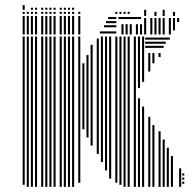

<svg xmlns="http://www.w3.org/2000/svg" viewBox="-20 -726 755 746"><path d="M76 -8H68V-584H76ZM92 0H84V-584H92ZM108 0H100V-584H108ZM124 0H116V-584H124ZM148 0H140V-584H148ZM164 0H156V-584H164ZM180 0H172V-584H180ZM196 0H188V-584H196ZM220 0H212V-584H220ZM236 0H228V-584H236ZM252 0H244V-584H252ZM268 0H260V-584H268ZM292 -16H284V-584H292ZM308 -224H300V-480H308ZM324 -192H316V-512H324ZM340 -160H332V-552H340ZM364 -128H356V-576H364ZM380 -96H372V-584H380ZM396 -64H388V-584H396ZM412 -32H404V-584H412ZM436 -16H428V-584H436ZM452 -8H444V-584H452ZM468 0H460V-584H468ZM484 0H476V-584H484ZM508 0H500V-584H508ZM524 0H516V-344H524ZM524 -384H516V-584H524ZM540 0H532V-312H540ZM540 -408H532V-584H540ZM564 0H556V-272H564ZM580 0H572V-240H580ZM604 0H596V-216H604ZM620 0H612V-184H620ZM636 0H628V-152H636ZM652 0H644V-120H652ZM564 -448H556V-520H564ZM580 -480H572V-520H580ZM604 -504H596V-520H604ZM616 -540H544V-548H616ZM624 -556H544V-564H624ZM640 -572H544V-580H640ZM684 0H676V-72H684ZM696 -12H688V-20H696ZM696 -28H688V-36H696ZM696 -44H688V-52H696ZM76 -592H68V-664H76ZM92 -592H84V-664H92ZM108 -592H100V-664H108ZM124 -592H116V-664H124ZM148 -592H140V-664H148ZM164 -592H156V-664H164ZM180 -592H172V-664H180ZM196 -592H188V-664H196ZM220 -592H212V-664H220ZM236 -592H228V-664H236ZM252 -592H244V-664H252ZM268 -592H260V-664H268ZM292 -592H284V-664H292ZM432 -596H368V-604H432ZM432 -620H384V-628H432ZM432 -636H392V-644H432ZM432 -652H400V-660H432ZM460 -592H452V-632H460ZM476 -592H468V-632H476ZM492 -592H484V-632H492ZM516 -592H508V-632H516ZM532 -592H524V-632H532ZM528 -652H440V-660H528ZM548 -592H540V-656H548ZM572 -592H564V-656H572ZM588 -592H580V-656H588ZM604 -592H596V-656H604ZM620 -592H612V-656H620ZM644 -592H636V-656H644ZM660 -608H652V-656H660ZM676 -640H668V-656H676ZM548 -664H540V-688H548ZM588 -664H580V-680H588ZM620 -664H612V-688H620ZM660 -664H652V-680H660ZM76 -672H68V-680H76ZM92 -672H84V-680H92ZM108 -672H100V-680H108ZM124 -672H116V-680H124ZM148 -672H140V-680H148ZM164 -672H156V-680H164ZM180 -672H172V-680H180ZM196 -672H188V-680H196ZM220 -672H212V-680H220ZM236 -672H228V-680H236ZM252 -672H244V-680H252ZM268 -672H260V-680H268ZM292 -672H284V-680H292ZM436 -672H428V-680H436ZM452 -672H444V-680H452ZM468 -672H460V-680H468ZM484 -672H476V-680H484ZM76 -688H68V-706H76ZM108 -688H100V-696H108ZM124 -688H116V-696H124ZM148 -688H140V-696H148ZM164 -688H156V-696H164ZM180 -688H172V-696H180ZM196 -688H188V-696H196ZM220 -688H212V-696H220ZM236 -688H228V-696H236ZM252 -688H244V-696H252ZM268 -688H260V-696H268Z"/></svg>

Font: Rubik Lines
Style: Regular
Weight: 400
Designer: Hubert and Fischer, NaN
Foundry: Hubert and Fischer, NaN
Version: Version 2.201